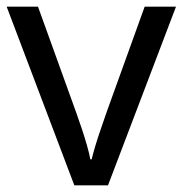

<svg xmlns="http://www.w3.org/2000/svg" viewBox="-20 -556 548 576"><path d="M203 0 0 -536H94L208 -220Q216 -198 225 -171Q234 -144 241 -119.5Q248 -95 251 -78H255Q259 -95 266.5 -120Q274 -145 283.5 -172Q293 -199 300 -220L414 -536H508L304 0Z"/></svg>

Font: Noto Sans Marchen
Style: Regular
Weight: 400
Designer: Monotype Design Team
Foundry: Monotype Imaging Inc.
Version: Version 2.003; ttfautohint (v1.8.4.7-5d5b)